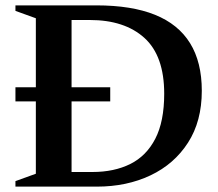

<svg xmlns="http://www.w3.org/2000/svg" viewBox="-20 -695 812 715"><path d="M37.5 -317.5V-370H390.5V-317.5ZM591.5 -346Q591.5 -487 517.8 -553.8Q444 -620.5 314.5 -620.5H179L170.5 -675H339Q470 -675 557 -640Q644 -605 687.8 -534.2Q731.5 -463.5 731.5 -357Q731.5 -243.5 680.2 -163.8Q629 -84 540.5 -42Q452 0 340.5 0H170.5L179 -54.5H324.5Q405 -54.5 465 -84.2Q525 -114 558.2 -178.2Q591.5 -242.5 591.5 -346ZM37.5 0V-20.5L113.5 -48V-627L37.5 -654.5V-675H246.5V0Z"/></svg>

Font: Newsreader 24pt SemiBold
Style: Regular
Weight: 600
Designer: Hugues Gentile
Foundry: Production Type
Version: Version 1.003